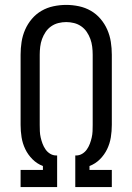

<svg xmlns="http://www.w3.org/2000/svg" viewBox="-20 -763 540 783"><path d="M64 0V-70H155V-86Q131 -95 112.5 -113.5Q94 -132 83 -155Q72 -178 68 -203Q64 -228 64 -254V-540Q64 -566 68 -592Q72 -618 82.5 -642Q93 -666 110 -686Q127 -706 149.5 -719Q172 -732 198 -737.5Q224 -743 250 -743Q276 -743 302 -737.5Q328 -732 350.5 -719Q373 -706 390 -686Q407 -666 417.5 -642Q428 -618 432 -592Q436 -566 436 -540V-254Q436 -228 432 -203Q428 -178 417 -155Q406 -132 387.5 -113.5Q369 -95 345 -86V-70H436V0H287V-129H291Q304 -129 315.5 -136Q327 -143 334.5 -154Q342 -165 346.5 -177Q351 -189 354 -202Q357 -215 357.5 -228Q358 -241 358 -254V-540Q358 -556 356 -572.5Q354 -589 348.5 -604Q343 -619 334 -632.5Q325 -646 311.5 -655.5Q298 -665 282 -669Q266 -673 250 -673Q234 -673 218 -669Q202 -665 188.5 -655.5Q175 -646 166 -632.5Q157 -619 151.5 -604Q146 -589 144 -572.5Q142 -556 142 -540V-254Q142 -241 142.5 -228Q143 -215 146 -202Q149 -189 153.5 -177Q158 -165 165.5 -154Q173 -143 184.5 -136Q196 -129 209 -129H213V0Z"/></svg>

Font: Iosevka SS04
Style: Regular
Weight: 400
Monospace: yes
Designer: Belleve Invis
Foundry: Belleve Invis
Version: Version 19.0.0; ttfautohint (v1.8.4)